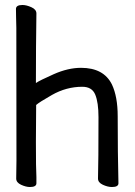

<svg xmlns="http://www.w3.org/2000/svg" viewBox="-20 -733 540 770"><path d="M100 17Q84 17 64.5 8Q45 -1 45 -17L46 -88Q46 -600 45.5 -621Q45 -642 44.5 -664.5Q44 -687 44 -697Q44 -713 70 -713Q86 -713 106 -704Q126 -695 126 -679Q124 -547 124 -400Q138 -410 195.5 -435.5Q253 -461 305 -461Q396 -461 429 -394Q452 -345 452 -267Q452 -118 455 2Q455 17 429 17Q412 17 392.5 8Q373 -1 373 -17Q375 -84 375 -263Q375 -322 362 -353.5Q349 -385 310 -385Q246 -385 188 -352Q137 -323 125 -312Q125 -235 124 -164Q124 -55 126 -23V2Q126 17 100 17Z"/></svg>

Font: LXGW WenKai Mono Medium
Style: Regular
Weight: 500
Monospace: yes
Designer: LXGW / Fontworks Inc.
Foundry: LXGW / Fontworks Inc.
Version: Version 1.520; June 14, 2025